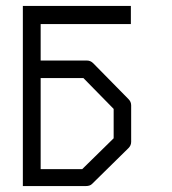

<svg xmlns="http://www.w3.org/2000/svg" viewBox="-20 -679 580 647"><path d="M57 -52V-659H421V-598H117V-475H273Q285 -475 294 -466L413 -345Q422 -336 422 -324V-201Q422 -189 413 -180L290 -59Q283 -52 269 -52ZM117 -109H257L363 -213V-312L261 -416H117Z"/></svg>

Font: ibm3270
Style: Regular
Weight: 400
Monospace: yes
Version: Version 2.0.3